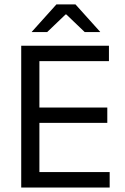

<svg xmlns="http://www.w3.org/2000/svg" viewBox="-20 -845 563 865"><path d="M75.6 0V-639H157.5V0ZM100.2 0V-69.7H474.1V0ZM122.5 -291.5V-360.4H463.4V-291.5ZM99.6 -569.7V-639H470.8V-569.7ZM234.1 -825.1H320.1L431.1 -701.7V-700.4H361.8L279 -779.7H275.2L192.4 -700.4H123.2V-701.7Z"/></svg>

Font: Anek Bangla Medium
Style: Regular
Weight: 500
Designer: Sulekha Rajkumar (Bangla), Yesha Goshar (Latin)
Foundry: Ek Type
Version: Version 1.003